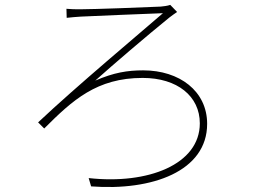

<svg xmlns="http://www.w3.org/2000/svg" viewBox="-20 -741 1040 786"><path d="M252 -705 253 -668C272 -670 292 -672 311 -673C362 -676 578 -684 647 -687C555 -607 293 -388 136 -240L161 -215C277 -331 376 -422 564 -422C706 -422 798 -347 798 -236C798 -68 586 15 343 -12L353 22C603 41 828 -40 828 -234C828 -368 715 -453 566 -453C502 -453 446 -444 370 -411C440 -474 583 -596 673 -669C680 -674 698 -688 705 -692L677 -721C666 -717 649 -715 638 -714C578 -711 361 -703 310 -703C289 -703 271 -703 252 -705Z"/></svg>

Font: Source Han Sans CN ExtraLight
Style: Regular
Weight: 250
Designer: Ryoko NISHIZUKA (kana & ideographs); Paul D. Hunt (Latin, Greek & Cyrillic); Wenlong ZHANG (bopomofo); Sandoll Communica
Foundry: Adobe Systems Incorporated
Version: Version 1.004;PS 1.004;hotconv 16.6.51;makeotf.lib2.5.65220